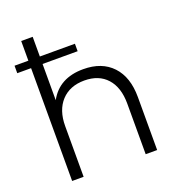

<svg xmlns="http://www.w3.org/2000/svg" viewBox="-133 -838 865 944"><g transform="rotate(-20 299.5 -366.0)"><path d="M327.1 -590.3H143.6V-400.9Q196.3 -498 322.3 -498Q419.4 -498 473.9 -439.9Q528.3 -381.8 528.3 -277.3V0H468.3V-265.1Q468.3 -349.6 426 -396.7Q383.8 -443.8 308.1 -443.8Q231.9 -443.8 187.7 -396Q143.6 -348.1 143.6 -265.1V0H83.5V-590.3H11.2V-629.4H83.5V-732.4H143.6V-629.4H327.1Z"/></g></svg>

Font: Kumbh Sans Light
Style: Regular
Weight: 300
Version: Version 1.004